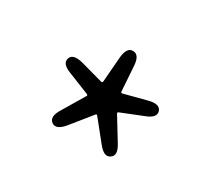

<svg xmlns="http://www.w3.org/2000/svg" viewBox="-68 -909 579 519"><g transform="rotate(30 221.5 -649.5)"><path d="M169 -528Q147 -501 131 -512Q114 -524 133 -554L173 -621Q176 -625 171 -627L106 -653Q73 -665 79 -684Q85 -703 119 -694L188 -675Q193 -674 193 -679L199 -755Q202 -791 222 -790Q242 -790 244 -755L249 -680Q249 -675 254 -676L323 -694Q357 -703 363 -684Q369 -665 336 -653L271 -627Q266 -625 269 -621L310 -554Q329 -524 312 -513Q296 -501 274 -529L225 -590Q222 -594 219 -590Z"/></g></svg>

Font: Resource Han Rounded CN Light
Style: Regular
Weight: 300
Designer: Cyano Hao (round all glyphs); Ryoko NISHIZUKA 西塚涼子 (kana, bopomofo & ideographs); Paul D. Hunt (Latin, Greek & Cyrillic)
Foundry: Cyano Hao
Version: 0.990